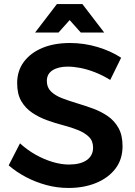

<svg xmlns="http://www.w3.org/2000/svg" viewBox="-20 -923 668 951"><path d="M526 -527Q489 -550 450.5 -565Q412 -580 378 -586.5Q344 -593 316 -593Q269 -593 240.5 -575Q212 -557 212 -522Q212 -490 232.5 -470Q253 -450 286.5 -437Q320 -424 360 -412Q400 -400 440 -385.5Q480 -371 513.5 -348Q547 -325 567 -289Q587 -253 587 -199Q587 -134 552 -88Q517 -42 456.5 -17Q396 8 319 8Q263 8 209.5 -6.5Q156 -21 108.5 -46Q61 -71 23 -104L79 -213Q115 -180 157 -156.5Q199 -133 241.5 -120.5Q284 -108 321 -108Q378 -108 409.5 -130Q441 -152 441 -192Q441 -225 420.5 -245Q400 -265 367 -278.5Q334 -292 293.5 -302.5Q253 -313 213 -327.5Q173 -342 139.5 -364.5Q106 -387 85.5 -422Q65 -457 65 -511Q65 -572 98 -616.5Q131 -661 189.5 -685.5Q248 -710 327 -710Q397 -710 463.5 -690Q530 -670 580 -637ZM262 -903H388L496 -762H380L288 -865H362L270 -762H154Z"/></svg>

Font: Alexandria Medium
Style: Regular
Weight: 500
Designer: Mohamed Gaber
Foundry: Kief Type Foundry
Version: Version 5.100